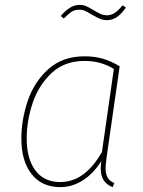

<svg xmlns="http://www.w3.org/2000/svg" viewBox="-20 -761 588 791"><path d="M473 -488 419 -112Q415 -80 415 -68Q415 -45 423 -30Q431 -15 451 -7L444 10Q419 0 407 -18.5Q395 -37 395 -68Q395 -75 397 -97Q366 -47 322 -18.5Q278 10 228 10Q153 10 110.5 -43.5Q68 -97 68 -190Q68 -268 94.5 -346Q121 -424 179.5 -476.5Q238 -529 328 -529Q372 -529 406 -518.5Q440 -508 473 -488ZM90 -191Q90 -106 126 -58.5Q162 -11 228 -11Q330 -11 400 -135L449 -477Q396 -510 328 -510Q246 -510 192.5 -460Q139 -410 114.5 -336.5Q90 -263 90 -191ZM358 -701Q342 -711 331 -716Q320 -721 308 -721Q289 -721 276.5 -713.5Q264 -706 243 -685L230 -695Q250 -718 269 -729.5Q288 -741 308 -741Q322 -741 334 -736Q346 -731 364 -720Q382 -709 394.5 -703.5Q407 -698 421 -698Q437 -698 452 -707.5Q467 -717 485 -739L499 -730Q479 -702 460.5 -690Q442 -678 421 -678Q405 -678 392 -683.5Q379 -689 358 -701Z"/></svg>

Font: FiraGO Thin
Style: Italic
Weight: 100
Italic angle: -8°
Designer: bBox Type GmbH
Foundry: bBox Type GmbH
Version: Version 1.001